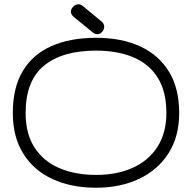

<svg xmlns="http://www.w3.org/2000/svg" viewBox="-20 -793 899 899"><path d="M412 -643 324 -715Q312 -726 312 -738Q312 -751 323 -762Q334 -773 347 -773Q359 -773 370 -763L457 -691Q468 -681 468 -668Q468 -654 458 -644Q450 -633 436 -633Q423 -633 412 -643ZM430 86Q314 86 226 45.5Q138 5 89 -73.5Q40 -152 40 -264Q40 -383 87 -461Q134 -539 221.5 -577.5Q309 -616 430 -616Q550 -616 637 -575.5Q724 -535 771.5 -457Q819 -379 819 -264Q819 -153 768.5 -74.5Q718 4 630 45Q542 86 430 86ZM430 26Q528 26 602 -7.5Q676 -41 717.5 -106Q759 -171 759 -264Q759 -364 719 -428.5Q679 -493 605 -524.5Q531 -556 430 -556Q272 -556 186 -485.5Q100 -415 100 -264Q100 -167 141.5 -102.5Q183 -38 257.5 -6Q332 26 430 26Z"/></svg>

Font: Hachi Maru Pop
Style: Regular
Weight: 400
Designer: Nontynet
Foundry: Nontynet
Version: Version 1.300